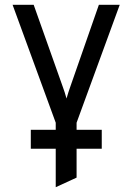

<svg xmlns="http://www.w3.org/2000/svg" viewBox="-20 -531 552 801"><path d="M212.5 250V-19L32.5 -511H120.5L241.5 -170Q246 -157.5 250 -145.5Q254 -133.5 257.5 -120Q261.5 -133.5 265.2 -145.5Q269 -157.5 273.5 -170L392.5 -511H479.5L299.5 -19V210ZM108.5 89.5V10.5H404.5V89.5Z"/></svg>

Font: Overpass
Style: Regular
Weight: 400
Designer: Delve Withrington, Dave Bailey, Thomas Jockin
Foundry: Delve Fonts LLC
Version: Version 4.000